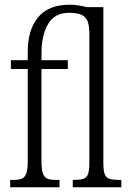

<svg xmlns="http://www.w3.org/2000/svg" viewBox="-20 -790 541 810"><path d="M23 -31H38Q60 -31 72.5 -36.5Q85 -42 91 -58.5Q97 -75 97 -108V-499H26V-536H97V-571Q97 -665 141 -717.5Q185 -770 273 -770Q309 -770 345 -760H416V-105Q416 -71 421.5 -56Q427 -41 441 -36Q455 -31 485 -31H492V0H287V-31H291Q319 -31 332.5 -36Q346 -41 351.5 -56Q357 -71 357 -105V-643Q357 -679 350.5 -698Q344 -717 326 -726.5Q308 -736 271 -736Q210 -736 182.5 -688Q155 -640 155 -566V-536H266V-499H155V-108Q155 -75 161 -58.5Q167 -42 179.5 -36.5Q192 -31 215 -31H231V0H23Z"/></svg>

Font: Noto Serif CondLight
Style: Regular
Weight: 300
Width: 3
Designer: Monotype Design Team
Foundry: Monotype Imaging Inc.
Version: Version 1.001